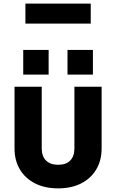

<svg xmlns="http://www.w3.org/2000/svg" viewBox="-20 -1028 640 1058"><path d="M300 10Q227 10 173 -17.5Q119 -45 89.5 -94.5Q60 -144 60 -210V-550H210V-210Q210 -167 233.5 -143.5Q257 -120 300 -120Q344 -120 367 -143.5Q390 -167 390 -210V-550H540V-210Q540 -144 510.5 -94.5Q481 -45 427.5 -17.5Q374 10 300 10ZM108 -753H248V-617H108ZM352 -753H492V-617H352ZM120 -898V-1008H480V-898Z"/></svg>

Font: Tiny ExtraBold
Style: Regular
Weight: 800
Designer: Philipp Nurullin, Konstantin Bulenkov
Foundry: JetBrains
Version: Version 2.251; ttfautohint (v1.8.4.7-5d5b)